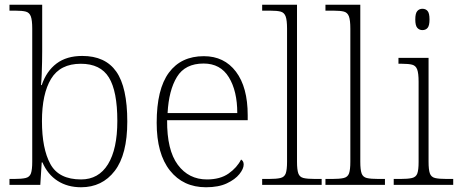

<svg xmlns="http://www.w3.org/2000/svg" viewBox="-20 -780 1940 810"><path d="M322 10Q265 10 223 -17Q181 -44 159 -95H156L150 0H20V-25H38Q71 -25 88 -29Q105 -33 110.5 -48.5Q116 -64 116 -98V-659Q116 -695 110 -711Q104 -727 89 -731Q74 -735 46 -735H20V-760H158V-563Q158 -545 157.5 -519Q157 -493 156 -467Q155 -441 153 -421H156Q176 -480 218.5 -512Q261 -544 327 -544Q424 -544 470.5 -478Q517 -412 517 -267Q517 -128 464 -59Q411 10 322 10ZM322 -23Q396 -23 435.5 -87Q475 -151 475 -270Q475 -395 439.5 -453Q404 -511 321 -511Q234 -511 195.5 -447.5Q157 -384 157 -269Q157 -153 192.5 -88Q228 -23 322 -23Z M849 10Q753 10 697 -60.5Q641 -131 641 -262Q641 -404 692.5 -473.5Q744 -543 840 -543Q926 -543 975.5 -477.5Q1025 -412 1025 -294V-273H685Q684 -147 730 -85Q776 -23 853 -23Q909 -23 944.5 -48Q980 -73 997 -107Q1002 -104 1005 -99Q1008 -94 1008 -86Q1008 -68 990 -45.5Q972 -23 937 -6.5Q902 10 849 10ZM981 -303Q981 -396 945.5 -454Q910 -512 839 -512Q761 -512 726.5 -455.5Q692 -399 687 -303Z M1086 0V-25H1113Q1146 -25 1163 -29Q1180 -33 1185.5 -48.5Q1191 -64 1191 -98V-659Q1191 -695 1185 -711Q1179 -727 1164 -731Q1149 -735 1121 -735H1086V-760H1233V-98Q1233 -64 1238.5 -48.5Q1244 -33 1260.5 -29Q1277 -25 1311 -25H1337V0Z M1353 0V-25H1380Q1413 -25 1430 -29Q1447 -33 1452.5 -48.5Q1458 -64 1458 -98V-659Q1458 -695 1452 -711Q1446 -727 1431 -731Q1416 -735 1388 -735H1353V-760H1500V-98Q1500 -64 1505.5 -48.5Q1511 -33 1527.5 -29Q1544 -25 1578 -25H1604V0Z M1641 0V-25H1668Q1701 -25 1718 -29Q1735 -33 1740.5 -48Q1746 -63 1746 -97V-435Q1746 -471 1740 -487Q1734 -503 1719 -507Q1704 -511 1676 -511H1661V-536H1788V-98Q1788 -64 1793.5 -48.5Q1799 -33 1815.5 -29Q1832 -25 1866 -25H1892V0ZM1762 -653Q1749 -653 1740.5 -662.5Q1732 -672 1732 -698Q1732 -724 1740.5 -733.5Q1749 -743 1762 -743Q1776 -743 1784 -733.5Q1792 -724 1792 -698Q1792 -672 1784 -662.5Q1776 -653 1762 -653Z"/></svg>

Font: Noto Serif Hentaigana ExtraLight
Style: Regular
Weight: 200
Designer: Kazuhiro Yamada
Foundry: nipponia
Version: Version 1.000